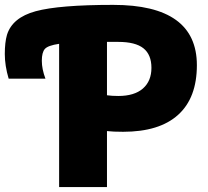

<svg xmlns="http://www.w3.org/2000/svg" viewBox="-167 -760 843 780"><path d="M-138.7 -618.2Q-117.2 -688.5 -22 -714.4Q73.2 -740.2 293 -740.2Q632.8 -740.2 632.8 -495.1Q632.8 -362.3 556.6 -293.5Q480.5 -224.6 333 -224.6Q293 -224.6 267.6 -227.5V0H73.2V-582Q27.3 -575.2 15.1 -561Q2.9 -546.9 2.9 -513.2Q2.9 -479.5 17.6 -440.4H-131.8Q-147.5 -493.2 -147.5 -540.5Q-147.5 -587.9 -138.7 -618.2ZM267.6 -373Q287.1 -370.1 313.5 -370.1Q378.9 -370.1 413.6 -400.4Q448.2 -430.7 448.2 -484.4Q448.2 -538.1 415.5 -564Q382.8 -589.8 313.5 -589.8H267.6Z"/></svg>

Font: GenEi M Gothic v2 Black
Style: Regular
Weight: 900
Version: Version 2.0